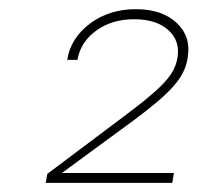

<svg xmlns="http://www.w3.org/2000/svg" viewBox="-20 -836 432 420"><path d="M80.1 -436 83.5 -455.6 258.3 -586.9Q295.9 -615.2 318.8 -635.5Q341.8 -655.8 353.5 -673.1Q365.2 -690.4 368.2 -709.5Q374.5 -746.6 348.1 -770.3Q321.8 -793.9 273.4 -793.9Q224.6 -793.9 190.4 -769Q156.2 -744.1 149.4 -705.1H127Q134.8 -752.9 176.8 -784.4Q218.8 -815.9 277.3 -815.9Q334.5 -815.9 366.5 -785.9Q398.4 -755.9 390.6 -710Q388.2 -692.9 380.4 -677.5Q372.6 -662.1 358.4 -646.2Q344.2 -630.4 323 -612.5Q301.8 -594.7 272.5 -572.8L116.7 -458.5V-457.5H360.4L356.9 -436Z"/></svg>

Font: Inter 28pt Thin
Style: Italic
Weight: 250
Italic angle: -9.3988°
Designer: Rasmus Andersson
Foundry: rsms
Version: Version 4.001;git-66647c0bb